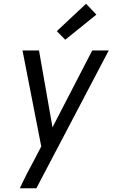

<svg xmlns="http://www.w3.org/2000/svg" viewBox="-20 -789 640 1024"><path d="M86 215Q103 177 122.5 139.5Q142 102 162 65L200 -8L100 -520H188L260 -110L472 -520H560L174 215ZM328 -577 283 -623 439 -769 494 -711Z"/></svg>

Font: Iosevka Extended Oblique
Style: Regular
Weight: 400
Width: 7
Italic angle: -9°
Monospace: yes
Designer: Belleve Invis
Foundry: Belleve Invis
Version: Version 32.0.1; ttfautohint (v1.8.4)